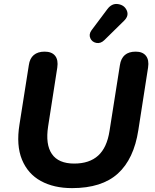

<svg xmlns="http://www.w3.org/2000/svg" viewBox="-20 -939 781 969"><path d="M78.3 -310.7 125.5 -610.2Q130.1 -644.1 150.5 -661.3Q171 -678.4 205.1 -678.4Q241.6 -678.4 258.3 -657.3Q274.9 -636.3 269.1 -597.8L222.9 -301.3Q208.7 -210 241.9 -161.8Q275 -113.5 354.5 -113.5Q431.2 -113.5 475.5 -153.8Q519.8 -194 532.8 -278.4L585.1 -610.2Q595.4 -678.4 664.8 -678.4Q700.1 -678.4 716.6 -657.3Q733.2 -636.3 727.3 -598L678.2 -282.5Q655.8 -136.6 574.9 -63.1Q493.9 10.4 343.7 10.4Q251.8 10.4 186.2 -25.5Q120.6 -61.4 90.9 -133.4Q61.3 -205.5 78.3 -310.7ZM441.7 -785.9 521.6 -892.6Q544.5 -923.3 576.1 -918.3Q607.8 -913.4 619.8 -886.3Q631.9 -859.1 605.8 -833.9L506.5 -736.4Q487.5 -718 465.8 -722.5Q444.2 -727 435.7 -746.4Q427.3 -765.9 441.7 -785.9Z"/></svg>

Font: SN Pro Thin
Style: Italic
Weight: 200
Italic angle: -9°
Designer: Tobias Whetton
Foundry: Supernotes
Version: Version 1.003;Glyphs 3.3 (3324)